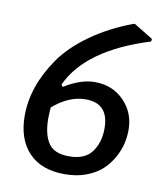

<svg xmlns="http://www.w3.org/2000/svg" viewBox="-72 -654 618 722"><g transform="rotate(10 237.0 -293.0)"><path d="M386 -594 458 -550 457 -540Q219 -466 153 -322L159 -314Q222 -353 275 -353Q343 -353 387 -308Q431 -263 431 -197Q431 -172 425 -145.5Q419 -119 403.5 -91Q388 -63 365 -41.5Q342 -20 305.5 -6Q269 8 223 8Q133 8 85 -43Q37 -94 37 -183Q37 -239 56 -294.5Q75 -350 113.5 -405.5Q152 -461 221 -510.5Q290 -560 381 -594ZM126 -188Q126 -128 148 -94.5Q170 -61 227 -61Q288 -61 314.5 -97.5Q341 -134 341 -187Q341 -283 253 -283Q189 -283 128 -230Q126 -202 126 -188Z"/></g></svg>

Font: Alegreya Sans SC Medium
Style: Italic
Weight: 500
Italic angle: -7°
Designer: Juan Pablo del Peral
Foundry: Huerta Tipografica
Version: Version 2.007